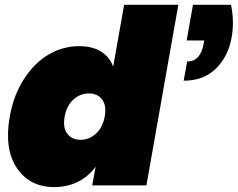

<svg xmlns="http://www.w3.org/2000/svg" viewBox="-20 -760 975 787"><path d="M771 -740.2H926.8Q941.4 -671.4 929.2 -606Q915.5 -528.3 865 -478.8Q814.5 -429.2 732.9 -429.2L747.1 -507.8Q802.2 -507.8 814.9 -582L816.9 -594.2H745.1ZM20 -282.2Q35.6 -370.6 78.9 -437Q122.1 -503.4 180.4 -537.1Q238.8 -570.8 304.2 -570.8Q358.9 -570.8 394.3 -548.6Q429.7 -526.4 443.8 -486.8L488.8 -740.2H710.9L580.1 0H357.9L372.1 -77.1Q344.2 -37.6 300.5 -15.4Q256.8 6.8 202.1 6.8Q101.6 6.8 49.1 -71.3Q-3.4 -149.4 20 -282.2ZM373.3 -212.2Q400.9 -237.3 409.2 -282.2Q417.5 -327.1 398.7 -352.1Q379.9 -377 344.2 -377Q308.6 -377 281 -352.1Q253.4 -327.1 245.1 -282.2Q236.8 -237.3 255.6 -212.2Q274.4 -187 310.1 -187Q345.7 -187 373.3 -212.2Z"/></svg>

Font: SVN-Poppins Black
Style: Italic
Weight: 900
Italic angle: -10°
Designer: Ninad Kale (Devanagari), Jonny Pinhorn (Latin)
Foundry: Indian Type Foundry
Version: Version 3.002 2017